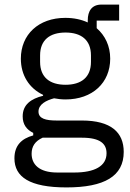

<svg xmlns="http://www.w3.org/2000/svg" viewBox="-20 -606 568 838"><path d="M520 57C520 -28 465 -80 337 -80H227C180 -80 148 -88 148 -119C148 -151 182 -168 216 -177C231 -174 249 -172 266 -172C384 -172 461 -245 461 -350C461 -405 439 -451 402 -483V-516H500V-586H423C380 -586 363 -557 363 -517V-508C335 -521 302 -528 265 -528C148 -528 71 -455 71 -350C71 -278 107 -221 168 -192V-188C116 -175 79 -150 79 -98C79 -63 96 -40 125 -26V-15C74 -1 43 29 43 85C43 166 109 212 270 212C436 212 520 163 520 57ZM445 63C445 119 393 147 304 147H230C149 147 118 110 118 65C118 33 133 10 166 -5H338C418 -5 445 22 445 63ZM266 -236C198 -236 155 -268 155 -336V-364C155 -432 198 -464 266 -464C334 -464 377 -432 377 -364V-336C377 -268 334 -236 266 -236Z"/></svg>

Font: IBM Plex Arabic
Style: Regular
Weight: 400
Designer: Mike Abbink, Paul van der Laan, Pieter van Rosmalen, Wael Morcos, Khajak Apelian
Foundry: Bold Monday
Version: Version 1.0